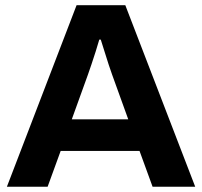

<svg xmlns="http://www.w3.org/2000/svg" viewBox="-20 -706 764 726"><path d="M6.1 0 269.6 -686.4H453.8L718.1 0H556.9L507.6 -135.3H209.4L160.1 0ZM251.5 -254.9H464.9L403.7 -424.4Q398.7 -438 391 -461.4Q383.2 -484.7 375.4 -510.6Q367.6 -536.5 361 -556.3H355.4Q349.8 -536.7 341.8 -511.3Q333.7 -486 325.9 -462.7Q318.1 -439.3 312.7 -424.4Z"/></svg>

Font: Archivo Variable SemiBold
Style: Regular
Weight: 600
Designer: Hector Gatti
Foundry: Omnibus-Type
Version: Version 2.001